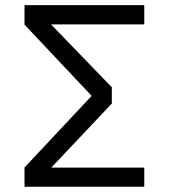

<svg xmlns="http://www.w3.org/2000/svg" viewBox="-20 -708 640 728"><path d="M404 -315.5 174.5 -72.5H527V0H73V-73L327.5 -344.5L73 -614.5V-688.5H527V-615.5H173.5L404 -377Z"/></svg>

Font: Fast_Mono
Style: Regular
Weight: 400
Monospace: yes
Designer: Carrois Corporate, Edenspiekermann AG, Nikita Prokopov
Foundry: Carrois Corporate, Edenspiekermann AG, Nikita Prokopov
Version: Version 5.002